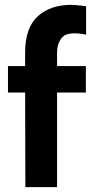

<svg xmlns="http://www.w3.org/2000/svg" viewBox="-20 -767 402 787"><path d="M333 -625Q333 -654.3 333 -741.2Q315.4 -744.1 299.8 -745.1Q284.2 -747.1 271.5 -747.1Q186.5 -747.1 134.8 -700.2Q83 -653.3 83 -550.8Q83 -532.2 83 -496.1Q65.4 -496.1 12.7 -496.1Q12.7 -492.2 12.7 -482.4Q12.7 -459 12.7 -387.7Q30.3 -387.7 83 -387.7Q83 -291 84 0Q116.2 0 213.9 0Q213.9 -96.7 213.9 -387.7Q243.2 -387.7 332 -387.7Q332 -415 332 -496.1Q302.7 -496.1 213.9 -496.1Q213.9 -509.8 213.9 -550.8Q213.9 -591.8 236.3 -615.2Q259.8 -639.6 333 -625Z"/></svg>

Font: BM-Biotif
Style: Bold
Weight: 400
Designer: Deni Anggara
Version: Version 1.000;PS 001.000;hotconv 1.0.88;makeotf.lib2.5.64776